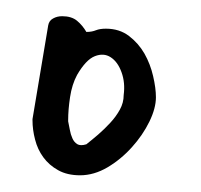

<svg xmlns="http://www.w3.org/2000/svg" viewBox="-20 -315 242 231"><path d="M19.1 -171.7 38 -284.5Q39 -290.2 43.9 -292.8Q48.7 -295.5 54.8 -295.5Q66.1 -295.5 72.7 -290Q79.3 -284.5 83.9 -276.6H84.4Q90.5 -276.6 95.4 -278.6Q100.2 -280.5 107.4 -280.5Q123.7 -280.5 135.2 -271.7Q146.6 -263 153.8 -250.5Q160.9 -237.9 164.2 -223.5Q167.6 -209 167.6 -198Q167.6 -184.8 159.7 -168.6Q151.7 -152.3 138.7 -137.9Q125.7 -123.4 109.4 -113.7Q93.1 -104.1 76.3 -104.1Q60.9 -104.1 50 -110.2Q39 -116.3 32.1 -125.8Q25.2 -135.2 22.2 -147.1Q19.1 -158.9 19.1 -170.3ZM62 -169Q63 -164.6 64 -158.9Q65 -153.2 67.1 -148.6Q69.1 -144 72.9 -141.6Q76.8 -139.2 83.9 -141.4Q90.5 -146.6 98.2 -153.2Q105.8 -159.8 112.7 -167.3Q119.6 -174.7 124.2 -183.1Q128.8 -191.4 128.8 -200.6Q130.8 -215.6 126.2 -228.1Q121.7 -240.6 113.2 -246.1Q104.8 -251.6 94.1 -247.4Q83.4 -243.2 72.7 -224.8Q66.6 -213.4 64.3 -198.2Q62 -183.1 62 -170.3Z"/></svg>

Font: Covered By Your Grace
Style: Regular
Weight: 400
Designer: Kimberly Geswein
Foundry: Kimberly Geswein
Version: Version 1.0